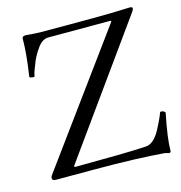

<svg xmlns="http://www.w3.org/2000/svg" viewBox="-103 -760 821 869"><g transform="rotate(-15 308.0 -325.0)"><path d="M572.3 12.7Q567.9 11.2 558.1 10.3Q503.9 5.9 422.6 2.9Q341.3 0 235.8 0H57.6Q40.5 0 40.5 -11.7Q40.5 -18.6 45.4 -24.9L485.4 -627.4L482.4 -631.3H191.4Q177.7 -631.3 165.3 -624Q152.8 -616.7 141.6 -601.6Q120.1 -572.8 106.9 -541.5Q106 -539.1 105 -536.1Q97.7 -518.1 92.8 -504.9Q87.9 -491.7 85.4 -478Q85 -475.1 78.9 -475.1Q72.8 -475.1 66.9 -477.1Q61 -479 61.5 -481.4Q77.6 -585.4 77.6 -654.8Q77.6 -662.1 82 -664.8Q86.4 -667.5 95.7 -667.5Q118.2 -665.5 136.7 -664.3Q155.3 -663.1 167.5 -663.1H402.3Q488.3 -663.1 582 -667Q594.2 -667 594.2 -660.2Q594.2 -653.8 587.4 -644.5L152.8 -38.6L154.8 -33.7Q263.2 -34.2 353.8 -35.6Q444.3 -37.1 488.8 -40Q508.3 -41 525.4 -55.9Q542.5 -70.8 557.6 -99.1Q571.3 -125 579.8 -143.6Q588.4 -162.1 591.3 -171.9Q592.3 -175.8 598.6 -175.3Q605 -174.8 610.6 -171.4Q616.2 -168 615.7 -164.1Q592.3 -49.3 592.3 8.3Q592.3 11.7 590.6 13.4Q588.9 15.1 585 16.1Q578.6 14.6 572.3 12.7Z"/></g></svg>

Font: Junicode Two Beta VF
Style: Regular
Weight: 400
Designer: Peter S. Baker
Foundry: Briery Creek Software
Version: Version 1.031 beta; ttfautohint (v1.8.1.43-b0c9)